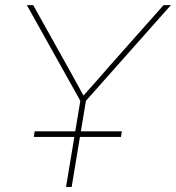

<svg xmlns="http://www.w3.org/2000/svg" viewBox="-20 -748 704 768"><path d="M244.1 0 301.3 -344.7 87.4 -727.5H112.8L248.5 -484.4Q265.1 -454.6 281.5 -424.8Q297.9 -395 314 -365.7Q340.3 -395 366.5 -424.8Q392.6 -454.6 418.5 -484.4L634.3 -727.5H663.6L323.7 -344.7L266.6 0ZM115.2 -200.2 118.7 -222.7H467.3L463.9 -200.2Z"/></svg>

Font: Inter Display Thin
Style: Italic
Weight: 100
Italic angle: -9.39999°
Designer: Rasmus Andersson
Foundry: rsms
Version: Version 4.000;git-a52131595